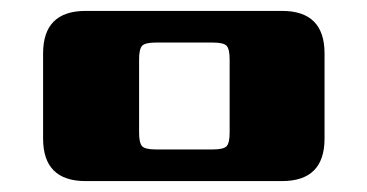

<svg xmlns="http://www.w3.org/2000/svg" viewBox="-20 -642 673 352"><path d="M575 -544V-388Q575 -310 497 -310H137Q59 -310 59 -388V-544Q59 -622 137 -622H497Q575 -622 575 -544ZM401 -399V-533Q401 -552 395.5 -558Q390 -564 370 -564H266Q246 -564 240.5 -558Q235 -552 235 -533V-399Q235 -380 240.5 -374Q246 -368 266 -368H370Q390 -368 395.5 -374Q401 -380 401 -399Z"/></svg>

Font: Sarpanch ExtraBold
Style: Regular
Weight: 800
Designer: Manushi Parikh (Devanagari and Latin), Jyotish Sonowal (Devanagari)
Foundry: Indian Type Foundry
Version: Version 2.004;PS 1.0;hotconv 1.0.78;makeotf.lib2.5.61930; tt